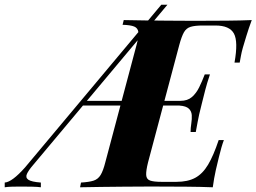

<svg xmlns="http://www.w3.org/2000/svg" viewBox="-108 -793 1086 813"><path d="M601 -773 32 -94Q13 -72 6 -56.5Q-1 -41 12 -32Q25 -23 65 -20V0Q52 -2 28 -2.5Q4 -3 -21 -3Q-39 -3 -57.5 -2.5Q-76 -2 -88 0V-20Q-57 -22 -2 -84L575 -773ZM228 -346 247 -366H727L723 -346ZM656 -366Q686 -366 704.5 -382Q723 -398 735.5 -423.5Q748 -449 759 -478H781Q768 -439 761.5 -413.5Q755 -388 747 -356Q741 -334 735.5 -309Q730 -284 721 -234H699Q699 -251 702 -270Q705 -289 704 -305.5Q703 -322 691.5 -333Q680 -344 652 -346ZM519 -106Q510 -70 511 -52Q512 -34 527.5 -28.5Q543 -23 576 -23H639Q687 -23 718.5 -40Q750 -57 773 -95.5Q796 -134 818 -200H840Q835 -187 829.5 -168Q824 -149 819 -128Q814 -109 806 -73.5Q798 -38 793 0Q742 -2 679.5 -2.5Q617 -3 567 -3Q541 -3 501.5 -3Q462 -3 415 -2.5Q368 -2 320.5 -1.5Q273 -1 231 0L235 -20Q269 -22 288 -28Q307 -34 318 -52Q329 -70 338 -106L470 -602Q480 -639 478 -656.5Q476 -674 460.5 -680.5Q445 -687 411 -688L416 -708Q458 -707 505 -706.5Q552 -706 599 -705.5Q646 -705 685.5 -705Q725 -705 751 -705Q797 -705 854 -705.5Q911 -706 958 -708Q945 -673 935 -640Q925 -607 920 -590Q915 -572 912 -555.5Q909 -539 907 -528H885Q901 -617 882.5 -651Q864 -685 804 -685H751Q718 -685 699.5 -679.5Q681 -674 671 -656.5Q661 -639 651 -602Z"/></svg>

Font: Playfair Display ExtraBold
Style: Italic
Weight: 800
Italic angle: -14°
Designer: Claus Eggers Sørensen
Foundry: Claus Eggers Sørensen
Version: Version 1.203